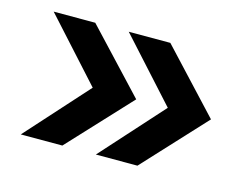

<svg xmlns="http://www.w3.org/2000/svg" viewBox="-62 -544 720 562"><g transform="rotate(15 297.5 -263.0)"><path d="M38.1 -77.1 206.1 -263.7 38.1 -449.2H164.1L337.9 -263.7L164.1 -77.1ZM265.6 -77.1 433.6 -263.7 265.6 -449.2H391.6L564.5 -263.7L391.6 -77.1Z"/></g></svg>

Font: GenEi M Gothic v2 Medium
Style: Regular
Weight: 500
Version: Version 2.0